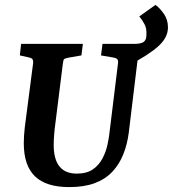

<svg xmlns="http://www.w3.org/2000/svg" viewBox="-20 -751 705 783"><path d="M262 12Q168 12 122.5 -32Q77 -76 77 -167Q77 -181 78 -197.5Q79 -214 81 -231L115 -493Q116 -505 112 -510Q108 -515 97 -517L61 -525L66 -572H318L312 -525L260 -516Q246 -513 242 -510.5Q238 -508 236 -489L206 -249Q203 -229 201 -204Q199 -179 199 -160Q199 -43 293 -43Q334 -43 359 -60.5Q384 -78 398 -105Q412 -132 418 -159.5Q424 -187 426 -206L461 -491Q463 -503 459 -508.5Q455 -514 444 -516L392 -525L398 -572H549L505 -209Q499 -162 482.5 -121Q466 -80 437.5 -50Q409 -20 366 -4Q323 12 262 12ZM507 -486 486 -572Q497 -572 506.5 -572Q516 -572 526 -572Q556 -572 566.5 -580.5Q577 -589 577 -607Q579 -634 569.5 -652Q560 -670 548 -684L614 -731Q631 -719 648 -695Q665 -671 665 -639Q665 -597 624 -561Q583 -525 507 -486Z"/></svg>

Font: Yrsa SemiBold
Style: Italic
Weight: 600
Italic angle: -7.10001°
Version: Version 2.004